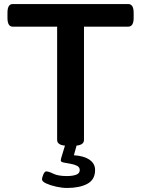

<svg xmlns="http://www.w3.org/2000/svg" viewBox="-20 -720 699 951"><path d="M316 2Q263 2 263 -27V-588H43Q17 -588 17 -631V-657Q17 -700 43 -700H615Q642 -700 642 -657V-631Q642 -588 615 -588H396V-27Q396 2 344 2ZM313 211Q287 211 258 204.5Q229 198 208.5 188.5Q188 179 188 168Q188 160 194.5 144.5Q201 129 209 129Q221 129 244.5 140.5Q268 152 311 152Q339 152 357 145.5Q375 139 375 122Q375 108 361 101Q347 94 328 91Q309 88 295 85Q281 82 281 75Q281 72 282.5 65Q284 58 289.5 41.5Q295 25 305 -9H362L346 49Q395 52 423 71Q451 90 451 122Q451 170 412.5 190.5Q374 211 313 211Z"/></svg>

Font: Asap Expanded SemiBold
Style: Regular
Weight: 600
Width: 7
Designer: Pablo Cosgaya
Foundry: Omnibus-Type
Version: Version 3.001; ttfautohint (v1.8.4.7-5d5b)